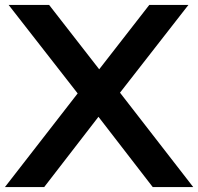

<svg xmlns="http://www.w3.org/2000/svg" viewBox="-30 -760 805 780"><path d="M-10 0 285.5 -380.5 5 -740H169.5L373 -478.5L576.5 -740H735.5L457.5 -383.5L755 0H590.5L370 -285.5L149.5 0Z"/></svg>

Font: Encode Sans Exp SmBold
Style: Regular
Weight: 600
Width: 7
Designer: Multiple Designers
Foundry: Impallari Type
Version: Version 3.002; ttfautohint (v1.8.3) -l 8 -r 50 -G 200 -x 14 